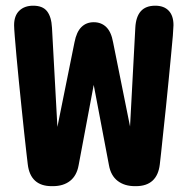

<svg xmlns="http://www.w3.org/2000/svg" viewBox="-20 -644 659 674"><path d="M161.5 9.5Q124 9.5 103 -9.8Q82 -29 77.5 -67Q76 -77.5 72.8 -106.8Q69.5 -136 65 -177Q60.5 -218 55.8 -265Q51 -312 46.2 -359Q41.5 -406 37.8 -447Q34 -488 31.8 -516.8Q29.5 -545.5 29.5 -555.5Q29.5 -589 47.8 -606.5Q66 -624 96.5 -624Q130 -624 145.2 -604.5Q160.5 -585 162.5 -546.5L181.5 -198.5L241.5 -495.5Q248.5 -532 265.8 -549Q283 -566 309 -566Q335.5 -566 353 -549Q370.5 -532 377 -495.5L436.5 -200L455 -546.5Q457 -585 474.2 -604.5Q491.5 -624 525 -624Q555.5 -624 572.2 -606.5Q589 -589 589 -555.5Q589 -547 586.8 -519Q584.5 -491 580.5 -450.5Q576.5 -410 572 -362.5Q567.5 -315 562.5 -267.5Q557.5 -220 553 -178.2Q548.5 -136.5 545.5 -107Q542.5 -77.5 541 -67Q536.5 -29 515.5 -9.8Q494.5 9.5 457 9.5H453.5Q417 9.5 393 -9Q369 -27.5 362.5 -64L309 -346L256 -64Q249.5 -27.5 226 -9Q202.5 9.5 165.5 9.5Z"/></svg>

Font: Sono Monospace SemiBold
Style: Regular
Weight: 600
Designer: Tyler Finck
Foundry: Tyler Finck
Version: Version 2.112